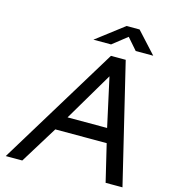

<svg xmlns="http://www.w3.org/2000/svg" viewBox="-133 -1039 1006 1144"><g transform="rotate(15 370.0 -467.5)"><path d="M505 -935H585L704 -805H596L534 -876L444 -805H335ZM461 -739H552L730 0H626L571 -230H254L112 0H10ZM550 -318 484 -619 306 -318Z"/></g></svg>

Font: Involve Medium Oblique
Style: Italic
Weight: 500
Italic angle: -10.5°
Designer: Stefan Peev
Foundry: Context Ltd.
Version: Version 1.001